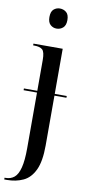

<svg xmlns="http://www.w3.org/2000/svg" viewBox="-114 -794 486 1073"><g transform="rotate(10 129.5 -257.5)"><path d="M135 -641Q115 -641 100 -654.5Q85 -668 85 -698Q85 -729 100 -742Q115 -755 135 -755Q156 -755 171.5 -742Q187 -729 187 -698Q187 -668 171.5 -654.5Q156 -641 135 -641ZM-6 240V230H0Q29 230 49 213.5Q69 197 79.5 156.5Q90 116 90 45V-270H14V-280H90V-455Q90 -501 75.5 -513.5Q61 -526 30 -526H23V-536H189V-280H257V-270H189V13Q189 103 165.5 152.5Q142 202 101 221Q60 240 9 240Z"/></g></svg>

Font: Noto Serif Display ExtraCondensed Medium
Style: Regular
Weight: 500
Width: 2
Designer: Monotype Design Team
Foundry: Monotype Imaging Inc.
Version: Version 2.009